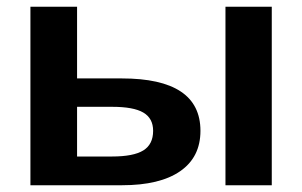

<svg xmlns="http://www.w3.org/2000/svg" viewBox="-20 -548 894 568"><path d="M208 -316H340Q573 -316 573 -161Q573 -83 513 -41.5Q453 0 341 0H70V-528H208ZM208 -232V-85H311Q375 -85 404 -103Q433 -121 433 -161Q433 -198 404 -215Q375 -232 312 -232ZM784 0H647V-528H784Z"/></svg>

Font: Libra Sans
Style: Bold
Weight: 700
Foundry: Context Ltd
Version: Version 1.000